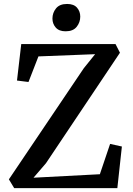

<svg xmlns="http://www.w3.org/2000/svg" viewBox="-20 -974 687 994"><path d="M53.5 0 26 -45.5 414 -621 472.5 -693.5 179 -682 127.5 -549.5 68 -557 90 -746H578L601 -701L218 -129L153.5 -54L497 -72L550 -229L611 -215.5L587.5 0ZM319 -812Q285.5 -812 268.5 -831.5Q251.5 -851 251.5 -878Q251.5 -907.5 270 -930.5Q288.5 -953.5 327 -953.5H328Q362 -953.5 378.8 -934.2Q395.5 -915 395.5 -888Q395.5 -858.5 377 -835.2Q358.5 -812 320 -812Z"/></svg>

Font: Merriweather Medium
Style: Regular
Weight: 500
Version: Version 2.100